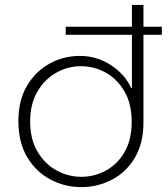

<svg xmlns="http://www.w3.org/2000/svg" viewBox="-20 -750 685 783"><path d="M311 13Q244 13 185.5 -18Q127 -49 91 -109Q55 -169 55 -257Q55 -341 90 -400Q125 -459 182 -490.5Q239 -522 306 -522Q374 -522 431.5 -485Q489 -448 515 -391H518V-608H248V-641H518V-730H565V-641H640V-608H565V-251Q565 -165 529.5 -106Q494 -47 436 -17Q378 13 311 13ZM312 -29Q365 -29 412 -54.5Q459 -80 488 -130Q517 -180 517 -253Q517 -327 487.5 -377.5Q458 -428 411 -454Q364 -480 310 -480Q256 -480 208.5 -453Q161 -426 132 -375.5Q103 -325 103 -255Q103 -182 133 -131.5Q163 -81 210.5 -55Q258 -29 312 -29Z"/></svg>

Font: MuseoModerno ExtraLight
Style: Regular
Weight: 200
Designer: Pablo Cosgaya, Héctor Gatti, Marcela Romero, and the Authors of The MuseoModerno Project.
Foundry: Omnibus-Type Team
Version: Version 1.001